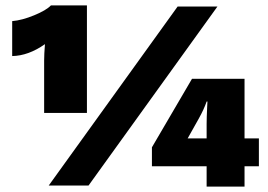

<svg xmlns="http://www.w3.org/2000/svg" viewBox="-20 -685 989 709"><path d="M301 -665V-268H143V-461Q143 -485 146 -522Q85 -479 25 -478V-607Q61 -610 106 -628.5Q151 -647 168 -665ZM636 -661H783L307 0H160ZM936 -71H883V4H743V-71H541V-141L689 -394H883V-174H936ZM743 -174V-227Q743 -250 745 -290L746 -310H743Q733 -281 714 -247L673 -174Z"/></svg>

Font: Work Sans Black
Style: Regular
Weight: 900
Designer: Wei Huang
Foundry: Wei Huang
Version: Version 1.500